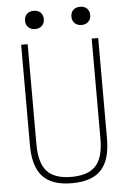

<svg xmlns="http://www.w3.org/2000/svg" viewBox="-60 -944 671 998"><g transform="rotate(-5 275.0 -445.0)"><path d="M275 10Q171 10 122.5 -42Q74 -94 74 -205V-730H108V-207Q108 -110 147.5 -66.5Q187 -23 275 -23Q363 -23 402.5 -66.5Q442 -110 442 -207V-730H476V-205Q476 -94 427.5 -42Q379 10 275 10ZM154 -805Q132 -805 118.5 -818Q105 -831 105 -852Q105 -875 118.5 -887.5Q132 -900 154 -900Q176 -900 189.5 -887.5Q203 -875 203 -852Q203 -831 189.5 -818Q176 -805 154 -805ZM396 -805Q374 -805 360.5 -818Q347 -831 347 -852Q347 -875 360.5 -887.5Q374 -900 396 -900Q418 -900 431.5 -887.5Q445 -875 445 -852Q445 -831 431.5 -818Q418 -805 396 -805Z"/></g></svg>

Font: M PLUS Code Latin SemiExpanded ExtraLight
Style: Regular
Weight: 250
Width: 6
Designer: Coji Morishita
Foundry: UNDERFOREST DESIGN
Version: Version 1.002; ttfautohint (v1.8.3)